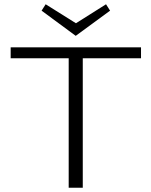

<svg xmlns="http://www.w3.org/2000/svg" viewBox="-20 -880 706 900"><path d="M496 -830 335 -712 175 -830 194 -860 336 -771 477 -860ZM641 -658V-607H368V0H302V-607H30V-658Z"/></svg>

Font: EauTestSC Semilight
Style: Regular
Weight: 300
Designer: Christian Thalmann (Catharsis Fonts)
Version: Version 0.001;PS 000.001;hotconv 1.0.88;makeotf.lib2.5.64775